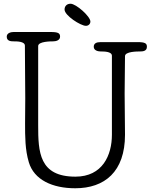

<svg xmlns="http://www.w3.org/2000/svg" viewBox="-20 -992 812 1026"><path d="M325 -941C325 -909 411 -854 439 -854C453 -854 463 -864 463 -877C463 -904 387 -972 357 -972C337 -972 325 -959 325 -941ZM184 -746C184 -771 252 -771 264 -771C280 -771 301 -777 301 -796C301 -814 292 -821 250 -821H53C41 -821 16 -817 16 -796C16 -772 39 -771 53 -771C70 -771 113 -771 113 -748C113 -654 115 -560 115 -467C115 -422 114 -377 114 -334C114 -261 114 -192 134 -125C162 -31 260 14 382 14C539 14 648 -74 648 -272C648 -345 646 -419 646 -492C646 -558 648 -625 648 -692C648 -717 714 -717 728 -717C744 -717 765 -719 765 -742C765 -760 756 -767 714 -767H518C495 -767 481 -760 481 -742C481 -722 504 -717 518 -717C536 -717 578 -717 578 -694V-272C578 -163 528 -48 383 -48C189 -48 184 -180 184 -323Z"/></svg>

Font: Life Savers
Style: Bold
Weight: 700
Designer: Pablo Impallari, Rodrigo Fuenzalida, Brenda Gallo
Foundry: Pablo Impallari, Rodrigo Fuenzalida, Brenda Gallo
Version: Version 3.000